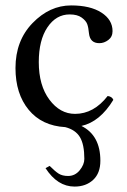

<svg xmlns="http://www.w3.org/2000/svg" viewBox="-20 -459 468 708"><path d="M147.9 161.1 163.1 152.8Q183.1 172.9 196.5 181.4Q210 189.9 231 189.9Q256.8 189.9 273.9 168.9Q291 147.9 291 127Q291 73.7 274.7 46.6Q258.3 19.5 220.7 9.8Q134.3 4.9 85.7 -54.2Q37.1 -113.3 37.1 -208Q37.1 -309.1 100.1 -374Q163.1 -439 242.2 -439Q313 -439 354 -412.6Q395 -386.2 395 -344.2Q395 -323.2 379.4 -311.5Q363.8 -299.8 346.2 -299.8Q312 -299.8 308.1 -335.9Q306.2 -357.9 301.5 -370.4Q296.9 -382.8 281 -394.3Q265.1 -405.8 236.8 -405.8Q187 -405.8 155 -358.4Q123 -311 123 -230Q123 -144 162.1 -91.6Q201.2 -39.1 256.8 -39.1Q325.7 -39.1 377 -105Q393.1 -103 397.9 -90.8Q348.6 -9.8 280.3 5.4Q350.1 40 350.1 133.8Q350.1 179.7 323.5 204.3Q296.9 229 254.9 229Q191.9 229 147.9 161.1Z"/></svg>

Font: Linux Libertine
Style: Regular
Weight: 400
Designer: Philipp H. Poll
Foundry: Philipp H. Poll
Version: Version 5.3.0 ; ttfautohint (v0.9)